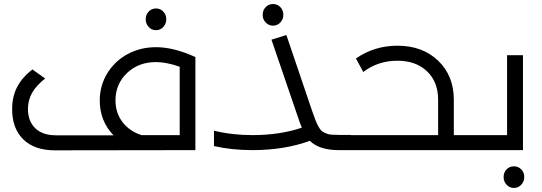

<svg xmlns="http://www.w3.org/2000/svg" viewBox="-20 -742 2678 949"><path d="M787.1 -608.6Q772.5 -592.8 751 -592.8Q729.5 -592.8 714.8 -608.6Q700.2 -624.5 700.2 -647Q700.2 -669.4 714.8 -684.8Q729.5 -700.2 751 -700.2Q772.5 -700.2 787.1 -684.8Q801.8 -669.4 801.8 -647Q801.8 -624.5 787.1 -608.6ZM751 -508.8Q839.4 -508.8 945.8 -460V0L251 1Q150.4 1 95.2 -53Q40 -106.9 40 -202.1Q40 -265.6 65.4 -313.2Q90.8 -360.8 140.1 -398.9L203.1 -354Q159.2 -319.3 138.7 -283.2Q118.2 -247.1 118.2 -203.1Q118.2 -143.1 154.3 -108.2Q190.4 -73.2 256.8 -73.2H541Q473.1 -144 473.1 -245.1Q473.1 -319.3 510.5 -380.1Q547.9 -440.9 611.3 -474.9Q674.8 -508.8 751 -508.8ZM550.8 -246.1Q550.8 -184.1 585.4 -138.7Q620.1 -93.3 679.2 -74.2H868.2V-412.1Q803.2 -435.1 751 -435.1Q664.1 -435.1 607.4 -380.6Q550.8 -326.2 550.8 -246.1Z M1365.7 -630.9Q1351.1 -615.2 1329.6 -615.2Q1308.1 -615.2 1293.2 -630.9Q1278.3 -646.5 1278.3 -668.9Q1278.3 -691.4 1293.2 -706.8Q1308.1 -722.2 1329.6 -722.2Q1351.1 -722.2 1365.7 -706.8Q1380.4 -691.4 1380.4 -668.9Q1380.4 -646.5 1365.7 -630.9ZM1714.4 -74.2Q1726.6 -74.2 1730.5 -65.2Q1734.4 -56.2 1734.4 -37.1Q1734.4 -18.6 1730.2 -9.3Q1726.1 0 1714.4 0H1654.8Q1557.6 0 1511.7 -45.9Q1385.3 0 1227.5 0Q1126 0 1037.6 -20V-96.2Q1126 -74.2 1228.5 -74.2Q1362.3 -74.2 1471.7 -110.8Q1460.4 -138.7 1450.7 -168.9L1321.8 -545.9L1395.5 -568.8L1523.4 -191.9Q1533.7 -162.6 1539.6 -147.5Q1545.4 -132.3 1554 -116.7Q1562.5 -101.1 1569.8 -95Q1577.1 -88.9 1590.1 -83.3Q1603 -77.6 1617.4 -76.4Q1631.8 -75.2 1654.8 -75.2H1714.4Z M2368.2 -74.2Q2380.4 -74.2 2384.3 -65.2Q2388.2 -56.2 2388.2 -37.1Q2388.2 -18.6 2384 -9.3Q2379.9 0 2368.2 0H1714.4Q1702.6 0 1698.5 -9.3Q1694.3 -18.6 1694.3 -37.1Q1694.3 -56.2 1698.2 -65.2Q1702.1 -74.2 1714.4 -74.2H2145.5V-249Q2145.5 -337.4 2090.6 -389.6Q2035.6 -441.9 1944.3 -441.9Q1848.6 -441.9 1775.4 -386.2L1739.3 -453.1Q1830.6 -516.1 1944.3 -516.1Q2068.4 -516.1 2145.8 -441.9Q2223.1 -367.7 2223.1 -249V-74.2Z M2564.9 -469.2V0H2368.2Q2356.4 0 2352.3 -9.3Q2348.1 -18.6 2348.1 -37.1Q2348.1 -56.2 2352.1 -65.2Q2356 -74.2 2368.2 -74.2H2486.3V-469.2ZM2483.9 95.2Q2498.5 80.1 2520 80.1Q2541.5 80.1 2556.4 95.2Q2571.3 110.4 2571.3 132.8Q2571.3 155.3 2556.4 171.1Q2541.5 187 2520 187Q2498.5 187 2483.9 171.1Q2469.2 155.3 2469.2 132.8Q2469.2 110.4 2483.9 95.2Z"/></svg>

Font: Montserrat-Arabic Light
Style: Regular
Weight: 300
Designer: Mohamed Gaber
Foundry: Kief Type Foundry
Version: Version 5.008;PS 005.008;hotconv 1.0.88;makeotf.lib2.5.64775